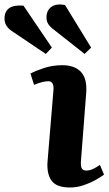

<svg xmlns="http://www.w3.org/2000/svg" viewBox="-127 -817 484 851"><path d="M110 -418Q113 -457 87 -457Q63 -457 24 -441L8 -491Q28 -502 66.5 -515Q105 -528 150 -528Q204 -528 232 -498Q260 -468 255 -404L232 -106Q230 -84 234.5 -72.5Q239 -61 256 -61Q270 -61 285 -68Q300 -75 316 -86L334 -43Q321 -33 297 -19.5Q273 -6 243.5 4Q214 14 183 14Q122 14 100.5 -17.5Q79 -49 84 -105ZM111 -686Q96 -697 87.5 -709.5Q79 -722 79 -740Q79 -770 100 -786Q121 -802 161 -795L277 -606L248 -578ZM-74 -679Q-107 -701 -107 -734Q-107 -799 -23 -792L103 -606L76 -578Z"/></svg>

Font: Literata 36pt
Style: Bold Italic
Weight: 700
Italic angle: -2°
Designer: Latin by Veronika Burian and Jose Scaglione. Greek by Irene Vlachou. Cyrillic by Vera Evstafieva
Foundry: TypeTogether
Version: Version 3.002